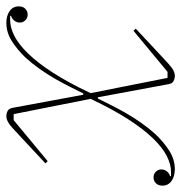

<svg xmlns="http://www.w3.org/2000/svg" viewBox="-25 -555 570 604"><g transform="rotate(-90 260.0 -253.0)"><path d="M30 12Q7 12 -7.5 1.5Q-22 -9 -22 -27Q-22 -40 -14.5 -47.5Q-7 -55 4 -55Q15 -55 22 -47.5Q29 -40 29 -31Q29 -20 22.5 -12.5Q16 -5 8 -3V0H22Q45 0 71.5 -13.5Q98 -27 127 -57Q156 -87 187 -135Q218 -183 251 -253L203 -495H184L55 -388L48 -395L137 -478Q163 -503 174.5 -510.5Q186 -518 196 -518Q205 -518 213 -514Q221 -510 223 -497L264 -276H268Q277 -294 288.5 -317Q300 -340 314 -364.5Q328 -389 345 -413Q362 -437 381 -458Q406 -484 433 -501Q460 -518 490 -518Q513 -518 527.5 -507.5Q542 -497 542 -479Q542 -466 534.5 -458.5Q527 -451 516 -451Q505 -451 498 -458.5Q491 -466 491 -475Q491 -486 497.5 -493.5Q504 -501 512 -503V-506H498Q475 -506 448.5 -492.5Q422 -479 393 -449Q364 -419 333 -371Q302 -323 269 -253L317 -11H336L465 -118L472 -111L383 -28Q357 -3 345.5 4.5Q334 12 324 12Q315 12 307 8Q299 4 297 -9L256 -230H252Q243 -212 231.5 -189Q220 -166 206 -141.5Q192 -117 175 -93Q158 -69 139 -48Q114 -22 87 -5Q60 12 30 12Z"/></g></svg>

Font: IBM Plex Serif Thin
Style: Italic
Weight: 100
Italic angle: -14°
Designer: Mike Abbink, Paul van der Laan, Pieter van Rosmalen
Foundry: Bold Monday
Version: Version 3.001